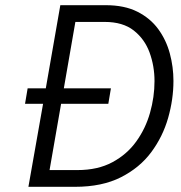

<svg xmlns="http://www.w3.org/2000/svg" viewBox="-20 -720 696 740"><path d="M89.5 0 146 -320H76.5L86.5 -379.5H156.5L212.5 -700H387.5Q459.5 -700 509.2 -675Q559 -650 589.8 -608Q620.5 -566 634.5 -514Q648.5 -462 648.5 -408Q648.5 -337.5 628 -265.5Q607.5 -193.5 563 -133.5Q518.5 -73.5 446 -36.8Q373.5 0 269 0ZM171 -64.5H278.5Q357 -64.5 413.2 -94.8Q469.5 -125 505.2 -174.8Q541 -224.5 558.2 -285.2Q575.5 -346 575.5 -407.5Q575.5 -465.5 556.5 -517.5Q537.5 -569.5 495.5 -602.5Q453.5 -635.5 383.5 -635.5H270.5L226 -379.5H407.5L397.5 -320H215.5Z"/></svg>

Font: Overpass Light
Style: Italic
Weight: 300
Italic angle: -10°
Designer: Delve Withrington, Dave Bailey, Thomas Jockin
Foundry: Delve Fonts LLC
Version: Version 4.000; ttfautohint (v1.8.3)